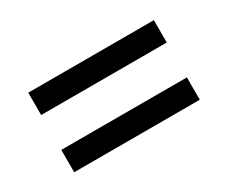

<svg xmlns="http://www.w3.org/2000/svg" viewBox="-59 -616 708 596"><g transform="rotate(-30 295.0 -317.5)"><path d="M520 -460V-379.9H69.8V-460ZM69.8 -174.8V-254.9H520V-174.8Z"/></g></svg>

Font: Nacelle SemiBold
Style: Regular
Weight: 600
Designer: Sora Sagano
Foundry: Sora Sagano
Version: Version 1.000;FEAKit 1.0